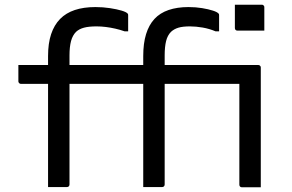

<svg xmlns="http://www.w3.org/2000/svg" viewBox="-20 -795 1240 815"><path d="M275 -12Q275 -7 272 -4Q269 -1 264 -1Q243 -1 224 -1Q205 -1 184 -1Q184 -26 184 -50.5Q184 -75 184 -100Q184 -166 184 -221.5Q184 -277 184 -329Q184 -381 184 -436Q184 -491 184 -557Q184 -611 197 -650Q210 -689 235 -714.5Q260 -740 297.5 -752.5Q335 -765 385 -765Q417 -765 446.5 -760.5Q476 -756 496 -750Q516 -744 521 -738Q523 -737 523.5 -735Q524 -733 524 -730Q524 -714 524 -696.5Q524 -679 524 -662H509Q489 -669 469 -673.5Q449 -678 429 -680.5Q409 -683 390 -683Q357 -683 336.5 -677.5Q316 -672 303 -660Q288 -645 281.5 -620.5Q275 -596 275 -560Q275 -514 275 -459Q275 -404 275 -345Q275 -286 275 -227Q275 -168 275 -113Q275 -58 275 -12ZM679 -12Q679 -7 676 -4Q673 -1 668 -1Q647 -1 627.5 -1Q608 -1 588 -1Q588 -26 588 -50.5Q588 -75 588 -100Q588 -166 588 -221.5Q588 -277 588 -329Q588 -381 588 -436Q588 -491 588 -557Q588 -611 600 -650Q612 -689 635.5 -714.5Q659 -740 695.5 -752.5Q732 -765 780 -765Q811 -765 838 -760.5Q865 -756 883.5 -750Q902 -744 907 -738Q909 -737 909.5 -735Q910 -733 910 -730Q910 -714 910 -696.5Q910 -679 910 -662H895Q869 -673 840.5 -678Q812 -683 786 -683Q756 -683 737.5 -677.5Q719 -672 706 -660Q691 -645 685 -620.5Q679 -596 679 -560Q679 -514 679 -459Q679 -404 679 -345Q679 -286 679 -227Q679 -168 679 -113Q679 -58 679 -12ZM1024 -439H69Q66 -439 63.5 -440.5Q61 -442 59.5 -444.5Q58 -447 58 -450Q58 -469 58 -485Q58 -501 58 -519H1012Q1017 -519 1019 -517.5Q1021 -516 1022.5 -514Q1024 -512 1024 -508Q1024 -490 1024 -474Q1024 -458 1024 -439ZM977 -775Q991 -775 1005 -775Q1019 -775 1034 -775Q1049 -775 1063 -775Q1077 -775 1091 -775Q1095 -775 1097 -773.5Q1099 -772 1100.5 -770Q1102 -768 1102 -764V-665Q1088 -665 1074 -665Q1060 -665 1045 -665Q1030 -665 1016 -665Q1002 -665 988 -665Q983 -665 980 -668Q977 -671 977 -676ZM996 -519Q1000 -519 1010.5 -519Q1021 -519 1033.5 -519Q1046 -519 1058 -519Q1070 -519 1076 -519Q1080 -519 1082 -517.5Q1084 -516 1085.5 -514Q1087 -512 1087 -508Q1087 -469 1087 -419Q1087 -369 1087 -314.5Q1087 -260 1087 -205.5Q1087 -151 1087 -103Q1087 -86 1087 -69Q1087 -52 1087 -35Q1087 -18 1087 0Q1066 0 1047.5 0Q1029 0 1007 0Q1002 0 999 -3Q996 -6 996 -11Q996 -41 996 -84Q996 -127 996 -175.5Q996 -224 996 -273Q996 -322 996 -365Q996 -408 996 -438Q996 -452 996 -465.5Q996 -479 996 -492.5Q996 -506 996 -519Z"/></svg>

Font: Recursive Monospace
Style: Regular
Weight: 400
Version: Version 1.047